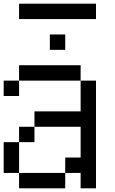

<svg xmlns="http://www.w3.org/2000/svg" viewBox="-20 -1020 623 1040"><path d="M0 -83.3V-250H83.3V-83.3ZM0 -500V-583.3H83.3V-500ZM166.7 -333.3V-416.7H416.7V-583.3H500V0H416.7V-83.3H333.3V-166.7H416.7V-333.3ZM166.7 -250H83.3V-333.3H166.7ZM333.3 -83.3V0H83.3V-83.3ZM333.3 -833.3V-750H250V-833.3ZM500 -1000V-916.7H83.3V-1000ZM83.3 -583.3V-666.7H416.7V-583.3Z"/></svg>

Font: Galmuri11 Regular
Style: Regular
Weight: 400
Designer: Minseo Lee (Quiple)
Version: Version 2.356;hotconv 1.1.0;makeotfexe 2.6.0 DEVELOPMENT